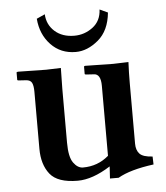

<svg xmlns="http://www.w3.org/2000/svg" viewBox="-50 -695 649 752"><g transform="rotate(-5 275.0 -319.5)"><path d="M153.8 -650.9Q155.8 -609.9 185.3 -583.5Q214.8 -557.1 262.2 -557.1Q302.2 -557.1 334.7 -581.5Q367.2 -606 369.1 -650.9L400.9 -636.2Q394 -565.4 351.1 -529.3Q308.1 -493.2 262.2 -493.2Q203.1 -493.2 164.6 -533.7Q126 -574.2 121.1 -636.2ZM461.9 -115.2Q461.9 -89.4 475.3 -75.2Q488.8 -61 525.9 -59.1L526.9 -27.8Q434.1 -15.6 386.2 12.2H352.1L355 -35.2Q284.2 9.8 226.1 9.8Q147 9.8 116.9 -28.1Q86.9 -65.9 86.9 -127.9V-352.1Q86.9 -376 81.1 -387.5Q75.2 -398.9 58.1 -399.9L26.9 -401.9L23.9 -403.8V-434.1L28.8 -436Q107.9 -434.1 140.1 -434.1L198.2 -436Q197.3 -391.1 196.8 -354V-142.1Q196.8 -85.9 213.4 -63Q230 -40 251 -40Q309.1 -40 352.1 -77.1V-352.1Q352.1 -399.9 324.2 -399.9L293 -401.9L289.1 -403.8V-434.1L293 -436Q377 -434.1 403.8 -434.1L463.9 -436Q461.9 -394 461.9 -354Z"/></g></svg>

Font: Linux Libertine
Style: Semibold
Weight: 600
Designer: Philipp H. Poll
Foundry: Philipp H. Poll
Version: Version 5.1.2 ; ttfautohint (v0.9)